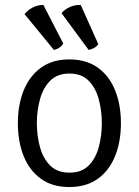

<svg xmlns="http://www.w3.org/2000/svg" viewBox="-20 -742 559 774"><path d="M467.5 -245.5Q467.5 -171 444 -112.8Q420.5 -54.5 374.2 -21.2Q328 12 259 12Q190.5 12 144.2 -21.8Q98 -55.5 75 -113.8Q52 -172 52 -245.5Q52 -319.5 75.5 -377.5Q99 -435.5 145 -469Q191 -502.5 259 -502.5Q328.5 -502.5 374.8 -469Q421 -435.5 444.2 -377.5Q467.5 -319.5 467.5 -245.5ZM128.5 -245.5Q128.5 -196 140.8 -150.2Q153 -104.5 181.8 -75.2Q210.5 -46 260 -46Q309.5 -46 338 -75.2Q366.5 -104.5 378.5 -150.2Q390.5 -196 390.5 -245.5Q390.5 -294.5 378.5 -340.5Q366.5 -386.5 338 -416Q309.5 -445.5 260 -445.5Q210.5 -445.5 181.8 -416Q153 -386.5 140.8 -340.5Q128.5 -294.5 128.5 -245.5ZM155 -722 235 -566.5Q229.5 -556.5 219.2 -550Q209 -543.5 197.5 -540.5L79 -685Q90.5 -700 110.5 -711Q130.5 -722 155 -722ZM305.5 -722 376 -564.5Q370.5 -555 359.8 -549Q349 -543 337.5 -540.5L228 -689Q240 -703.5 260.5 -713.2Q281 -723 305.5 -722Z"/></svg>

Font: Signika Light Light
Style: Regular
Weight: 300
Version: Version 2.001